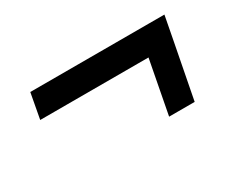

<svg xmlns="http://www.w3.org/2000/svg" viewBox="-58 -508 722 605"><g transform="rotate(-30 302.5 -206.0)"><path d="M567 -349 551 -265 512 -63H419L456 -257H62L79 -349Z"/></g></svg>

Font: MedMera Sans Semibold
Style: Italic
Weight: 600
Italic angle: -11°
Designer: Kasper Nordkvist
Foundry: UNCUT.wtf
Version: Version 1.300